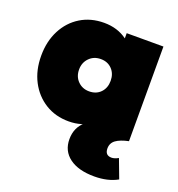

<svg xmlns="http://www.w3.org/2000/svg" viewBox="-131 -610 871 938"><g transform="rotate(20 305.0 -141.0)"><path d="M252 10Q183 10 130 -23Q77 -56 47 -113.5Q17 -171 17 -246Q17 -321 47 -379Q77 -437 130 -469.5Q183 -502 252 -502Q322 -502 372 -465V-492H563V0H372V-27Q322 10 252 10ZM296 -162Q333 -162 355.5 -185.5Q378 -209 378 -246Q378 -283 355.5 -306.5Q333 -330 297 -330Q261 -330 237.5 -306Q214 -282 214 -246Q214 -209 237.5 -185.5Q261 -162 296 -162ZM462 220Q379 220 332.5 185.5Q286 151 286 90Q286 29 329.5 -7.5Q373 -44 437 -44L563 0Q520 9 498 25Q476 41 476 69Q476 105 510 105Q525 105 545 94L582 192Q532 220 462 220Z"/></g></svg>

Font: Outfit Black
Style: Regular
Weight: 900
Designer: Rodrigo Fuenzalida
Foundry: fragTYPE
Version: Version 1.100; ttfautohint (v1.8.4.7-5d5b)